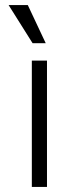

<svg xmlns="http://www.w3.org/2000/svg" viewBox="-20 -740 312 760"><path d="M106 -500H166V0H106ZM14 -720H90L161 -569H109Z"/></svg>

Font: Moderustic Light
Style: Regular
Weight: 300
Designer: Tural Alisoy
Foundry: TAFT Foundry
Version: Version 2.120